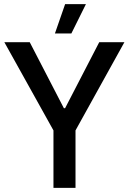

<svg xmlns="http://www.w3.org/2000/svg" viewBox="-20 -903 619 923"><path d="M393 -883H293L244 -742H323ZM237 0H343V-276L578 -700H457L293 -383H287L123 -700H1L237 -276Z"/></svg>

Font: Fixel Text Medium
Style: Regular
Weight: 500
Width: 4
Designer: AlfaBravo + MacPaw
Foundry: Kyrylo Tkachov, Marchela Mozhyna, Serhii Makarenko, Maria Weinstein, Zakhar Kryvoshyya
Version: Version 1.211